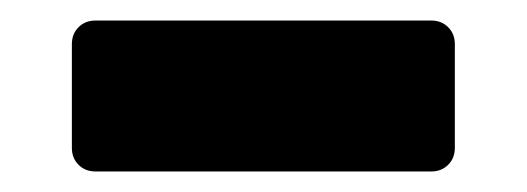

<svg xmlns="http://www.w3.org/2000/svg" viewBox="-20 -746 513 187"><path d="M73 -726H400Q410 -726 416.5 -719.5Q423 -713 423 -703V-602Q423 -592 416.5 -585.5Q410 -579 400 -579H73Q63 -579 56.5 -585.5Q50 -592 50 -602V-703Q50 -713 56.5 -719.5Q63 -726 73 -726Z"/></svg>

Font: Rubik One
Style: Regular
Weight: 400
Designer: Hubert and Fischer with Elvire Volk Leonovitch
Foundry: Hubert and Fischer with Elvire Volk Leonovitch
Version: Version 1.001